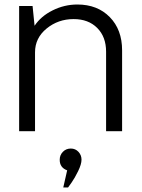

<svg xmlns="http://www.w3.org/2000/svg" viewBox="-20 -576 622 843"><path d="M319.8 -556.2Q407.7 -556.2 461.9 -501Q516.1 -445.8 516.1 -355V0H445.8V-349.1Q445.8 -414.1 407 -453.1Q368.2 -492.2 303.2 -492.2Q235.4 -492.2 184.6 -450.7Q133.8 -409.2 133.8 -346.2V0H64V-549.8H123L131.8 -462.9Q159.7 -504.9 211.2 -530.5Q262.7 -556.2 319.8 -556.2ZM274.9 171.9Q241.7 159.7 242.2 125Q242.2 105 256.1 90.6Q270 76.2 291 76.2Q311 76.2 324.5 90.6Q337.9 105 337.9 125Q337.9 145 323 175.5Q308.1 206.1 293.9 226.1L278.8 247.1H257.8Z"/></svg>

Font: Oakes Grotesk
Style: Light
Weight: 300
Designer: Samuel Oakes
Foundry: Samuel Oakes
Version: Version 1.0 | wf-rip DC20170320